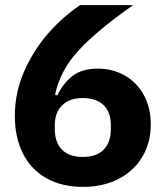

<svg xmlns="http://www.w3.org/2000/svg" viewBox="-20 -718 640 750"><path d="M38 -265Q38 -357 75 -440.5Q112 -524 169.5 -589Q227 -654 293 -698H500Q359 -599 287 -521Q215 -443 195 -348L204 -345Q226 -392 263 -421Q300 -450 362 -450Q420 -450 467.5 -423Q515 -396 542 -346.5Q569 -297 569 -232Q569 -161 536 -105.5Q503 -50 443 -19Q383 12 304 12Q221 12 161 -22Q101 -56 69.5 -118.5Q38 -181 38 -265ZM413 -214V-228Q413 -280 384.5 -307.5Q356 -335 303 -335Q252 -335 223 -307Q194 -279 194 -228V-214Q194 -162 222 -133.5Q250 -105 303 -105Q357 -105 385 -133.5Q413 -162 413 -214Z"/></svg>

Font: iA Writer Duo S
Style: Bold
Weight: 700
Designer: Mike Abbink, Paul van der Laan, Pieter van Rosmalen, Oliver Reichenstein
Foundry: Bold Monday and Information Architects Inc.
Version: Version 2.000